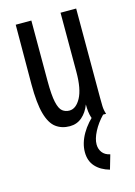

<svg xmlns="http://www.w3.org/2000/svg" viewBox="-108 -518 566 807"><g transform="rotate(-15 175.0 -114.5)"><path d="M153 11Q118 11 93 -7.5Q68 -26 55 -72Q42 -118 42 -201L43 -460H111V-198Q111 -135 118 -104Q125 -73 138 -63Q151 -53 168 -53Q197 -53 217.5 -90.5Q238 -128 238 -203V-460H306V-71Q306 -53 306.5 -35.5Q307 -18 313 0H249Q244 -16 242.5 -29.5Q241 -43 241 -60Q229 -28 206.5 -8.5Q184 11 153 11ZM286 169 268 231Q229 220 207 195.5Q185 171 185 133Q185 94 208 54Q231 14 273 -20L300 0Q273 28 257 59Q241 90 241 114Q241 134 252 149Q263 164 286 169Z"/></g></svg>

Font: Inconsolata ExtraCondensed Medium
Style: Regular
Weight: 500
Width: 2
Monospace: yes
Designer: Raph Levien, Cyreal, Brenton Simpson
Foundry: Raph Levien, Cyreal, Google
Version: Version 3.001; ttfautohint (v1.8.2.53-6de2)